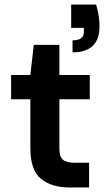

<svg xmlns="http://www.w3.org/2000/svg" viewBox="-20 -827 461 847"><path d="M300 -596V-649Q350 -649 350 -686V-704H294V-807H404Q412 -779 415.5 -757Q419 -735 419 -711Q419 -596 300 -596ZM286 0Q208 0 161 -38Q114 -76 114 -173V-389H29V-496H114L129 -629H242V-496H376V-389H242V-172Q242 -136 257.5 -122.5Q273 -109 311 -109H373V0Z"/></svg>

Font: Firefly Display
Style: Bold
Weight: 700
Designer: Colophon Foundry, Jonny Pinhorn
Foundry: Colophon Foundry
Version: Version 1.200; ttfautohint (v1.8.3)